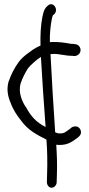

<svg xmlns="http://www.w3.org/2000/svg" viewBox="-20 -679 419 901"><path d="M262 -53C256 -52 249 -54 239 -58C231 -177 223 -304 217 -425C221 -425 226 -426 232 -426C263 -426 285 -417 320 -417L328 -416H329C344 -416 358 -428 358 -444C358 -458 348 -471 331 -472L324 -473H323C318 -473 314 -473 309 -474C281 -479 262 -482 231 -482C225 -482 220 -482 214 -481C213 -520 217 -558 223 -589C225 -597 226 -603 228 -607L231 -610H232C259 -632 230 -674 206 -654C192 -643 185 -631 179 -600C171 -561 169 -515 170 -465C156 -459 141 -452 118 -434C93 -417 76 -400 65 -384C47 -358 33 -332 22 -300L21 -299C10 -262 16 -228 30 -196C42 -163 60 -137 79 -113C112 -67 156 -45 198 -24C202 30 203 84 201 137L200 175C200 189 209 202 222 202C233 202 246 191 246 176L247 140C249 95 247 47 244 0C250 1 256 2 264 1C301 1 324 -18 343 -32C348 -36 360 -44 360 -58C360 -72 350 -86 334 -86C321 -86 314 -80 308 -74C291 -63 284 -53 264 -53ZM172 -412C178 -304 186 -192 194 -83C152 -104 125 -132 101 -178H100C83 -205 66 -243 76 -285C85 -312 96 -334 111 -358C120 -371 155 -402 172 -412Z"/></svg>

Font: Stray Cat
Style: BdCn
Weight: 700
Version: Version 1.0